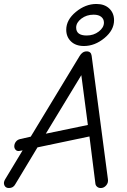

<svg xmlns="http://www.w3.org/2000/svg" viewBox="-39 -942 642 968"><path d="M384 -710Q343 -710 319 -733Q295 -756 295 -792Q295 -842 343.5 -882Q392 -922 447 -922Q488 -922 512 -899Q536 -876 536 -840Q536 -790 487.5 -750Q439 -710 384 -710ZM398 -763Q433 -763 459 -783Q485 -803 485 -828Q485 -846 471.5 -857Q458 -868 433 -868Q397 -868 371 -848Q345 -828 345 -803Q345 -763 398 -763ZM469 6Q458 6 450.5 -0.5Q443 -7 442 -16L412 -254L150 -199L38 -13Q28 6 6 6Q-11 6 -17 -8Q-23 -22 -13 -38L75 -184L59 -181Q47 -179 40 -186.5Q33 -194 33 -204Q33 -217 41 -227.5Q49 -238 63 -241L116 -253L362 -659Q376 -683 398 -683Q420 -683 423 -661L505 -39Q508 -21 496.5 -7.5Q485 6 469 6ZM192 -268 404 -312 371 -563Z"/></svg>

Font: Comic Neue
Style: Italic
Weight: 400
Italic angle: -12°
Designer: Craig Rozynski
Foundry: Craig Rozynski
Version: Version 2.003